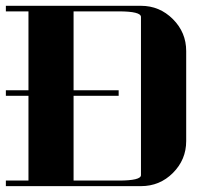

<svg xmlns="http://www.w3.org/2000/svg" viewBox="-20 -635 732 655"><path d="M0 0V-19H77.1V-308.1H0V-327.1H77.1V-596.2H0V-615.2H460.9Q524.4 -615.2 569.8 -569.8Q615.2 -524.4 615.2 -460.9V-153.8Q615.2 -90.3 569.8 -44.9Q524.9 0 460.9 0ZM231 -19H384.8Q460.9 -19 460.9 -37.6V-38.1V-577.1Q460.9 -596.2 384.8 -596.2H231V-327.1H384.8V-308.1H231Z"/></svg>

Font: Hjet
Style: Regular
Weight: 400
Designer: T. Christopher White
Version: Version 1.2